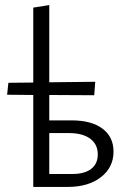

<svg xmlns="http://www.w3.org/2000/svg" viewBox="-20 -736 500 756"><path d="M427 -139Q427 -77 377.5 -38.5Q328 0 247 0H111V-362L8 -363L13 -410L111 -411V-706L174 -716V-412L355 -414L351 -361L174 -362V-262H263Q340 -262 383.5 -229.5Q427 -197 427 -139ZM365 -128Q365 -168 335 -190Q305 -212 252 -212H174V-51H266Q313 -51 339 -71Q365 -91 365 -128Z"/></svg>

Font: Ysabeau Infant
Style: Regular
Weight: 400
Designer: Christian Thalmann (Catharsis Fonts)
Version: Version 0.003